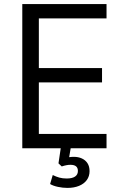

<svg xmlns="http://www.w3.org/2000/svg" viewBox="-20 -725 602 939"><path d="M89 0V-705H501V-635H170V-392H479V-322H170V-70H501V0ZM310 194Q287 194 263.5 189Q240 184 225 175L238 131Q254 139 270 143.5Q286 148 306 148Q333 148 347 138.5Q361 129 361 111Q361 96 352 88.5Q343 81 324 81Q315 81 304.5 83Q294 85 282 89L266 74L280 -20H329L316 57L293 50Q303 46 316 44Q329 42 341 42Q363 42 380.5 50Q398 58 408 73.5Q418 89 418 112Q418 137 404.5 155.5Q391 174 366.5 184Q342 194 310 194Z"/></svg>

Font: Nunito Sans 10pt SemiCondensed
Style: Regular
Weight: 400
Width: 4
Designer: Vernon Adams
Foundry: Vernon Adams
Version: Version 3.101;gftools[0.9.27]